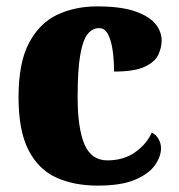

<svg xmlns="http://www.w3.org/2000/svg" viewBox="-20 -571 559 601"><path d="M286 10Q211 10 155.5 -15.5Q100 -41 69 -101.5Q38 -162 38 -267Q38 -375 71 -437Q104 -499 159.5 -525Q215 -551 284 -551Q360 -551 404.5 -535Q449 -519 467.5 -495Q486 -471 486 -444Q486 -423 476 -400.5Q466 -378 434 -362.5Q402 -347 337 -347Q337 -383 332.5 -414Q328 -445 318 -464Q308 -483 290 -483Q269 -483 254 -464Q239 -445 231 -398Q223 -351 223 -268Q223 -169 244.5 -119Q266 -69 316 -69Q367 -69 403 -94.5Q439 -120 455 -156Q469 -149 476.5 -135.5Q484 -122 484 -107Q484 -81 465 -54Q446 -27 403 -8.5Q360 10 286 10Z"/></svg>

Font: Noto Serif Thai SemiCondensed Black
Style: Regular
Weight: 900
Width: 4
Designer: Monotype Design Team
Foundry: Monotype Imaging Inc.
Version: Version 2.002; ttfautohint (v1.8.4.7-5d5b)